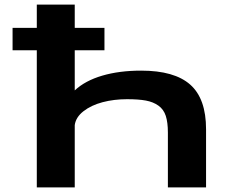

<svg xmlns="http://www.w3.org/2000/svg" viewBox="-20 -820 1090 840"><path d="M141 0V-600H35V-698H141V-800H307V-698H437V-600H307V-424.5Q352.5 -467 427.2 -489Q502 -511 597.5 -511Q743 -511 812.2 -449.8Q881.5 -388.5 881.5 -254.5V0H714.5V-240Q714.5 -285 705.2 -313.2Q696 -341.5 673.2 -357.8Q650.5 -374 618.5 -380Q586.5 -386 535.5 -386Q478.5 -386 428.5 -372.8Q378.5 -359.5 345 -333.2Q311.5 -307 307 -272.5V0Z"/></svg>

Font: League Mono Extended SemiBold
Style: Regular
Weight: 600
Width: 9
Designer: Tyler Finck
Foundry: The League of Moveable Type / Tyler Finck
Version: Version 2.210